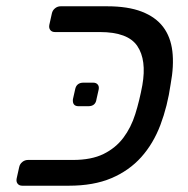

<svg xmlns="http://www.w3.org/2000/svg" viewBox="-20 -591 598 611"><path d="M33 -23 41 -59Q43 -69 51 -75.5Q59 -82 69 -82H212Q271 -82 309.5 -101Q348 -120 372.5 -152.5Q397 -185 410.5 -228Q424 -271 433 -320Q447 -400 417 -444.5Q387 -489 298 -489H155Q145 -489 140 -495.5Q135 -502 137 -512L145 -548Q147 -558 155 -564.5Q163 -571 173 -571H321Q387 -571 431 -554Q475 -537 499 -505.5Q523 -474 528.5 -428Q534 -382 523 -323Q513 -253 490.5 -193.5Q468 -134 429.5 -91Q391 -48 334.5 -24Q278 0 199 0H51Q41 0 36 -6.5Q31 -13 33 -23ZM212 -275 219 -306Q223 -328 246 -328H276Q286 -328 291 -322Q296 -316 294 -306L287 -275Q284 -253 261 -253H230Q210 -253 212 -275Z"/></svg>

Font: SVN-Rubik
Style: Italic
Weight: 400
Italic angle: -12°
Designer: Hubert and Fischer
Foundry: Hubert & Fischer
Version: Version 2.101; ttfautohint (v1.8.3)